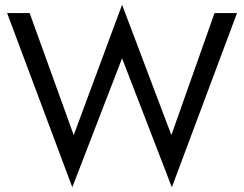

<svg xmlns="http://www.w3.org/2000/svg" viewBox="-20 -755 1030 810"><path d="M885 -700H980L705 35L495 -509L285 35L10 -700H105L291 -185L495 -735L703 -185Z"/></svg>

Font: Venryn Sans
Style: Regular
Weight: 400
Designer: Owen Earl, indestructible type* (font) & Cristiano Sobral (main changes)
Version: Version 3.600; ttfautohint (v1.8.3)